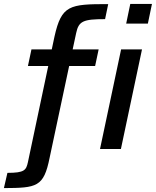

<svg xmlns="http://www.w3.org/2000/svg" viewBox="-81 -763 798 983"><path d="M586 -743 565 -642H676L697 -743ZM-43 122 -61 200C107 199 143 195 173 45L273 -425H406L424 -510H291L309 -594C322 -655 345 -665 457 -665L473 -742C275 -742 234 -737 198 -576L184 -510H80L62 -425H166L62 67C53 108 45 122 -43 122ZM539 -510 431 0H538L646 -510Z"/></svg>

Font: Saira UNSAM Medium Italic
Style: Regular
Weight: 500
Italic angle: -12°
Designer: Hector Gatti with collaboration of the Omnibus-Type team
Foundry: Omnibus-Type
Version: Version 0.072;PS 000.072;hotconv 1.0.88;makeotf.lib2.5.64775